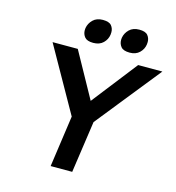

<svg xmlns="http://www.w3.org/2000/svg" viewBox="-128 -1009 1022 1118"><g transform="rotate(15 383.0 -450.5)"><path d="M280 0 324 -310 104 -700H256L407 -427L620 -700H766L455 -312L410 0ZM553 -757Q515 -757 500.5 -774.5Q486 -792 486 -816Q486 -822 487 -829Q492 -858 514 -879.5Q536 -901 574 -901Q611 -901 625 -884Q639 -867 639 -844Q639 -837 638 -829Q634 -800 612 -778.5Q590 -757 553 -757ZM333 -757Q296 -757 281.5 -774.5Q267 -792 267 -816Q267 -822 268 -829Q273 -858 295 -879.5Q317 -901 354 -901Q392 -901 406 -884Q420 -867 420 -844Q420 -837 419 -829Q415 -800 393 -778.5Q371 -757 333 -757Z"/></g></svg>

Font: Lexend Med
Style: Italic
Weight: 500
Italic angle: -8.13011°
Designer: Bonnie Shaver-Troup, Thomas Jockin
Foundry: Lexend
Version: Version 1.007